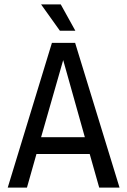

<svg xmlns="http://www.w3.org/2000/svg" viewBox="-20 -849 576 869"><path d="M386 -152H145L102 0H15L215 -655H320L521 0H429ZM166 -228H364L266 -577ZM166 -829H255L321 -710H251Z"/></svg>

Font: Ropa Sans
Style: Regular
Weight: 400
Designer: Botio Nikoltchev
Foundry: Botjo Nikoltchev
Version: Version 1.002